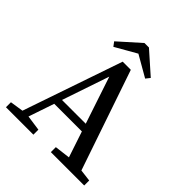

<svg xmlns="http://www.w3.org/2000/svg" viewBox="-212 -903 1034 1034"><g transform="rotate(45 305.5 -386.0)"><path d="M5 0V-38L97 -52H115L214 -38V0ZM64 0 276 -618H338L549 0H452L282 -510L109 0ZM156 -197 171 -241H419L435 -197ZM347 0V-38L461 -52H487L601 -38V0ZM322 -772 445 -663 426 -639 266 -731H345L184 -639L166 -663L288 -772Z"/></g></svg>

Font: Lisu Bosa
Style: Regular
Weight: 400
Designer: David Morse, Annie Olsen, Victor Gaultney, Frank Grießhammer (Latin)
Foundry: SIL International
Version: Version 2.000